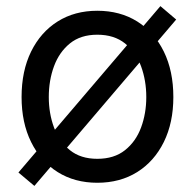

<svg xmlns="http://www.w3.org/2000/svg" viewBox="-20 -588 640 630"><path d="M299.3 11.7Q225.1 11.7 169.2 -23.4Q113.3 -58.6 82 -122.1Q50.8 -185.5 50.8 -269.5Q50.8 -355 82 -418.7Q113.3 -482.4 169.2 -517.6Q225.1 -552.7 299.3 -552.7Q374 -552.7 430.2 -517.6Q486.3 -482.4 517.6 -418.7Q548.8 -355 548.8 -269.5Q548.8 -185.5 517.6 -122.1Q486.3 -58.6 430.2 -23.4Q374 11.7 299.3 11.7ZM299.3 -66.9Q354.5 -66.9 390.1 -95.2Q425.8 -123.5 442.9 -169.7Q460 -215.8 460 -269.5Q460 -323.7 442.9 -370.4Q425.8 -417 390.1 -445.6Q354.5 -474.1 299.3 -474.1Q244.6 -474.1 209.5 -445.6Q174.3 -417 157.2 -370.6Q140.1 -324.2 140.1 -269.5Q140.1 -215.8 157.2 -169.7Q174.3 -123.5 209.5 -95.2Q244.6 -66.9 299.3 -66.9ZM92.8 22 40.5 -22 506.3 -567.9 558.1 -523.9Z"/></svg>

Font: Adwaita Sans
Style: Regular
Weight: 400
Designer: Rasmus Andersson
Foundry: rsms
Version: Version 4.001;git-9221beed3